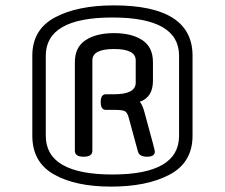

<svg xmlns="http://www.w3.org/2000/svg" viewBox="-20 -870 835 713"><path d="M695 -663V-366Q695 -265 607 -220Q524 -177 392 -177Q260 -177 180 -222.5Q100 -268 100 -366V-663Q100 -760 183.5 -805Q267 -850 403 -850Q695 -850 695 -663ZM373 -520H404Q484 -520 484 -563V-646Q484 -688 403.5 -688Q323 -688 323 -646V-310Q323 -288 290.5 -288Q258 -288 258 -310V-639Q258 -695 298 -721Q338 -747 403.5 -747Q469 -747 508.5 -721Q548 -695 548 -639V-570Q548 -509 499 -492Q509 -481 516 -455L548 -337Q555 -310 555 -307Q555 -288 526 -288Q497 -288 492 -308L458 -433Q453 -452 444 -457Q435 -462 404 -462H373Q354 -462 354 -491Q354 -520 373 -520ZM645 -366V-663Q645 -805 397.5 -805Q150 -805 150 -663V-366Q150 -222 397.5 -222Q645 -222 645 -366Z"/></svg>

Font: Offside
Style: Regular
Weight: 400
Designer: Eduardo Rodriguez Tunni
Foundry: Eduardo Rodriguez Tunni
Version: Version 1.001